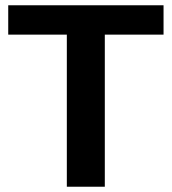

<svg xmlns="http://www.w3.org/2000/svg" viewBox="-20 -708 651 728"><path d="M377.4 -576.7V0H233.4V-576.7H11.2V-688H600.1V-576.7Z"/></svg>

Font: Arial
Style: Bold
Weight: 700
Designer: Steve Matteson
Foundry: Ascender Corporation
Version: Version 2.00.3